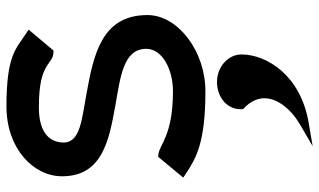

<svg xmlns="http://www.w3.org/2000/svg" viewBox="-212 -418 965 580"><g transform="rotate(-90 270.0 -127.5)"><path d="M313 46C265 46 226 79 231 125C280 169 272 223 220 271C208 282 194 291 179 300L119 335L189 323C333 299 396 196 396 120C396 79 358 46 313 46ZM402 -448H408L471 -523L459 -531C413 -561 394 -590 239 -590C112 -590 28 -509 28 -422C28 -300 137 -280 242 -261C327 -246 413 -237 413 -168C413 -118 349 -87 285 -87C151 -87 124 -128 94 -131L87 -132L24 -56L36 -48C84 -16 132 11 285 11C406 11 515 -72 515 -164C515 -303 395 -327 273 -349C205 -362 130 -366 130 -417C130 -467 170 -493 239 -492C374 -492 363 -450 402 -448Z"/></g></svg>

Font: Charger
Style: ExBd
Weight: 400
Designer: Jasper
Foundry: Cannot Into Space Fonts
Version: Version 0.99